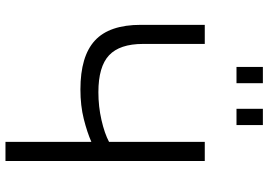

<svg xmlns="http://www.w3.org/2000/svg" viewBox="-156 -800 957 684"><g transform="rotate(90 322.0 -458.5)"><path d="M486 0V-306Q452 -291 404.5 -279Q357 -267 299 -267Q181 -267 125 -318.5Q69 -370 69 -482V-710H137V-490Q137 -407 177.5 -369Q218 -331 309 -331Q360 -331 408 -342Q456 -353 486 -369V-710H554V0ZM219 -823V-917H277V-823ZM368 -823V-917H426V-823Z"/></g></svg>

Font: Raleway
Style: Regular
Weight: 400
Designer: Matt McInerney, Pablo Impallari, Rodrigo Fuenzalida
Foundry: Matt McInerney, Pablo Impallari, Rodrigo Fuenzalida
Version: Version 4.101;RELEASE